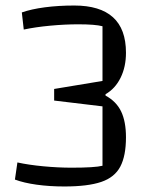

<svg xmlns="http://www.w3.org/2000/svg" viewBox="-20 -660 530 695"><path d="M213 15Q159 15 112.5 8.5Q66 2 34 -10L43 -72Q84 -63 137.5 -58Q191 -53 239 -53Q323 -53 351 -60V-275L176 -296V-338L351 -367V-565Q325 -572 263 -572Q215 -572 161.5 -567Q108 -562 66 -553L59 -615Q93 -627 142 -633.5Q191 -640 249 -640Q342 -640 389 -597.5Q436 -555 436 -469Q436 -418 416.5 -378.5Q397 -339 362 -319V-314Q401 -293 418.5 -256.5Q436 -220 436 -163Q436 -96 415.5 -57Q395 -18 346.5 -1.5Q298 15 213 15Z"/></svg>

Font: Changa ExtraLight Light
Style: Regular
Weight: 300
Version: Version 3.002; ttfautohint (v1.8.2)